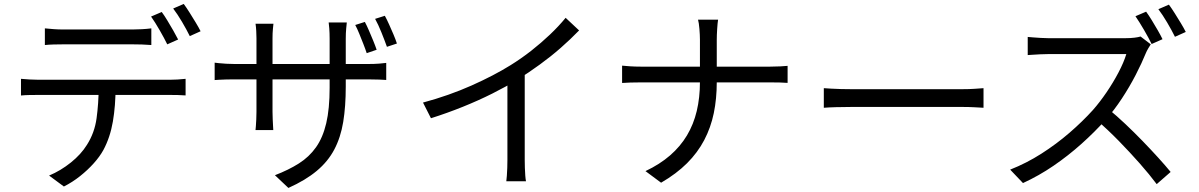

<svg xmlns="http://www.w3.org/2000/svg" viewBox="-20 -872 5970 956"><path d="M203.4 -730.8Q225.1 -728.6 247.6 -726.9Q270 -725.2 293.8 -725.2Q311.3 -725.2 346.3 -725.2Q381.2 -725.2 424.7 -725.2Q468.2 -725.2 511.2 -725.2Q554.2 -725.2 588.7 -725.2Q623.3 -725.2 640.1 -725.2Q661.3 -725.2 686.5 -726.6Q711.6 -728 733.5 -730.8V-647.8Q711 -649.8 686.4 -650.5Q661.7 -651.2 640.1 -651.2Q623.3 -651.2 588.7 -651.2Q554.2 -651.2 511.2 -651.2Q468.2 -651.2 425 -651.2Q381.8 -651.2 346.9 -651.2Q312 -651.2 295 -651.2Q270.2 -651.2 246.6 -650.5Q222.9 -649.8 203.4 -647.8ZM84.5 -479.5Q105.1 -477.7 126.8 -476.3Q148.5 -474.9 171.5 -474.9Q183.7 -474.9 222.4 -474.9Q261 -474.9 316.7 -474.9Q372.3 -474.9 436.2 -474.9Q500.1 -474.9 564 -474.9Q627.9 -474.9 683.2 -474.9Q738.5 -474.9 776.6 -474.9Q814.7 -474.9 825.9 -474.9Q841.9 -474.9 864 -476.1Q886.2 -477.3 904.1 -479.5V-396.9Q887.8 -398.3 866.2 -398.8Q844.6 -399.3 825.9 -399.3Q814.7 -399.3 776.6 -399.3Q738.5 -399.3 683.2 -399.3Q627.9 -399.3 564 -399.3Q500.1 -399.3 436.2 -399.3Q372.3 -399.3 316.7 -399.3Q261 -399.3 222.4 -399.3Q183.7 -399.3 171.5 -399.3Q148.9 -399.3 126.9 -398.9Q104.9 -398.5 84.5 -396.5ZM555.5 -439.2Q555.5 -345.3 542 -266.7Q528.5 -188.1 495 -125.5Q476.8 -92.3 446.6 -58.7Q416.4 -25 378.7 4.9Q341.1 34.9 298.1 56.7L224.4 2.2Q282.4 -22.2 333 -62.9Q383.6 -103.5 413 -151Q451 -210.7 460.9 -283.4Q470.9 -356.2 471.5 -438.9ZM785.3 -812.3Q798.3 -794.9 813.1 -770.3Q827.9 -745.8 842.3 -720.8Q856.7 -695.8 867 -675.3L812.8 -651.2Q798 -681.6 775.1 -721.4Q752.2 -761.2 732.2 -789.6ZM894.9 -852.4Q908.5 -834 924.1 -809.1Q939.7 -784.2 954.6 -759.7Q969.5 -735.2 978.8 -716.4L925 -692.2Q908.8 -725.1 886.2 -763.4Q863.6 -801.6 842.3 -829.6Z M1796.7 -762.8Q1806.1 -745.3 1816.9 -720.2Q1827.7 -695 1838.2 -669.7Q1848.6 -644.4 1855.4 -624.2L1805.9 -607.3Q1798.9 -628.7 1789 -653.8Q1779 -679 1768.9 -704Q1758.8 -729 1748.8 -747.6ZM1896.2 -793.4Q1906.2 -775.2 1917.2 -750.7Q1928.2 -726.2 1938.9 -701.2Q1949.5 -676.2 1956.3 -655.3L1906.6 -638.9Q1894.8 -672.1 1879 -711.1Q1863.3 -750.2 1847.7 -778.1ZM1701.6 -441.8Q1701.6 -341.8 1688.9 -264.6Q1676.1 -187.3 1644.5 -127.6Q1613 -67.8 1557.3 -21.3Q1501.7 25.3 1416 63.8L1348.9 0.4Q1417.2 -25.8 1468.2 -58.2Q1519.3 -90.5 1553.4 -138.6Q1587.5 -186.7 1604.4 -258.4Q1621.3 -330.2 1621.3 -435.3V-678.4Q1621.3 -708.1 1619.5 -730.5Q1617.7 -752.9 1616.5 -760.3H1706.8Q1706 -752.9 1703.8 -730.5Q1701.6 -708.1 1701.6 -678.4ZM1341.5 -753.9Q1340.7 -746.9 1338.8 -727.2Q1336.9 -707.5 1336.9 -681.6V-315Q1336.9 -297.1 1337.9 -277.7Q1338.9 -258.3 1339.6 -244Q1340.3 -229.6 1340.7 -224.5H1252.2Q1253 -229.6 1254 -243.7Q1255 -257.7 1256 -277.1Q1257 -296.5 1257 -315V-681.4Q1257 -697.9 1255.9 -717.5Q1254.8 -737.1 1252.4 -753.9ZM1048.8 -560Q1053.5 -559.2 1069.2 -557.6Q1084.9 -556 1106.5 -554.6Q1128.1 -553.3 1149 -553.3H1811.4Q1845 -553.3 1869 -555.3Q1893 -557.3 1903.1 -558.8V-473.8Q1894.9 -474.6 1870 -475.7Q1845 -476.8 1811.8 -476.8H1149Q1127.5 -476.8 1106.6 -476.3Q1085.7 -475.8 1070.2 -474.8Q1054.7 -473.8 1048.8 -473.4Z M2086.2 -361.3Q2215.9 -396.3 2327.9 -446.2Q2439.8 -496.1 2522.6 -547.7Q2575.4 -580.5 2624.9 -619.2Q2674.3 -658 2718.3 -699.8Q2762.3 -741.6 2796.4 -783.3L2863.4 -720.5Q2820.6 -676.3 2771.7 -633.4Q2722.7 -590.5 2668.2 -550.9Q2613.7 -511.2 2555.3 -474.4Q2500.4 -440.8 2431.2 -406.1Q2362 -371.4 2284.2 -340.1Q2206.3 -308.8 2125.8 -283.3ZM2506.5 -506.3 2592.7 -532.1V-75.9Q2592.7 -57.4 2593.4 -36.2Q2594.1 -15 2595.5 2.9Q2596.9 20.9 2599 30.7H2501Q2502.4 20.9 2503.7 2.9Q2505.1 -15 2505.8 -36.2Q2506.5 -57.4 2506.5 -75.9Z M3465.1 -674.6Q3465.1 -697.6 3462.5 -728.3Q3459.9 -759 3455.6 -774.2H3555.5Q3552.9 -759 3550.9 -727.7Q3548.9 -696.4 3548.9 -674.2Q3548.9 -645.6 3548.9 -608.1Q3548.9 -570.6 3548.9 -532.4Q3548.9 -494.2 3548.9 -463.5Q3548.9 -380.7 3534.1 -308.7Q3519.2 -236.8 3486.4 -174.3Q3453.5 -111.8 3400.8 -59.2Q3348.1 -6.7 3271.7 37.7L3193.9 -20Q3265.1 -53.7 3316.3 -98.1Q3367.4 -142.4 3400.5 -197.7Q3433.5 -253 3449.3 -319.4Q3465.1 -385.9 3465.1 -463.5Q3465.1 -493.6 3465.1 -532Q3465.1 -570.4 3465.1 -608.4Q3465.1 -646.4 3465.1 -674.6ZM3077.5 -545.1Q3092.9 -543.4 3118.3 -541.8Q3143.7 -540.2 3170.2 -540.2Q3180.8 -540.2 3218.3 -540.2Q3255.8 -540.2 3310.9 -540.2Q3366 -540.2 3429.4 -540.2Q3492.9 -540.2 3556.6 -540.2Q3620.3 -540.2 3675 -540.2Q3729.6 -540.2 3766.9 -540.2Q3804.2 -540.2 3815 -540.2Q3840.3 -540.2 3865.3 -541.5Q3890.3 -542.7 3901.6 -544.1V-459.3Q3890.3 -460.6 3863.9 -461.2Q3837.6 -461.8 3814 -461.8Q3803.2 -461.8 3766.1 -461.8Q3729 -461.8 3674.3 -461.8Q3619.7 -461.8 3556.5 -461.8Q3493.3 -461.8 3429.8 -461.8Q3366.3 -461.8 3311.8 -461.8Q3257.2 -461.8 3219.9 -461.8Q3182.5 -461.8 3172.4 -461.8Q3144.1 -461.8 3118.7 -461Q3093.3 -460.3 3077.5 -458.9Z M4081.9 -433Q4097 -432 4119 -430.6Q4141.1 -429.3 4167.4 -428.6Q4193.7 -427.9 4221.3 -427.9Q4237.1 -427.9 4270.7 -427.9Q4304.3 -427.9 4349.1 -427.9Q4394 -427.9 4444.6 -427.9Q4495.2 -427.9 4545.8 -427.9Q4596.4 -427.9 4641.5 -427.9Q4686.6 -427.9 4719.9 -427.9Q4753.3 -427.9 4769.4 -427.9Q4807 -427.9 4833.8 -429.9Q4860.6 -432 4877.1 -433V-335.4Q4861.8 -336.4 4832.6 -337.9Q4803.4 -339.5 4770 -339.5Q4753.9 -339.5 4720 -339.5Q4686.2 -339.5 4641.4 -339.5Q4596.6 -339.5 4546 -339.5Q4495.4 -339.5 4444.8 -339.5Q4394.2 -339.5 4349.4 -339.5Q4304.5 -339.5 4270.9 -339.5Q4237.3 -339.5 4221.3 -339.5Q4180.1 -339.5 4142.8 -338.4Q4105.5 -337.4 4081.9 -335.4Z M5686.7 -813.9Q5699.7 -796.2 5714.9 -771.4Q5730.1 -746.6 5744.5 -721.6Q5758.9 -696.6 5768.4 -676.9L5714.2 -652.8Q5699.4 -683.2 5676.5 -722.6Q5653.6 -762 5633.6 -791.2ZM5800.2 -848.9Q5813.8 -830.6 5829.4 -805.7Q5845 -780.8 5859.9 -756.3Q5874.8 -731.8 5884.1 -712.9L5830.3 -688.8Q5814.1 -721.6 5791.5 -759.9Q5768.9 -798.2 5747.7 -826.2ZM5709.9 -651.3Q5705.4 -645 5697.6 -631.5Q5689.7 -618.1 5685.4 -607.6Q5665.6 -558.6 5634.8 -498.9Q5604 -439.3 5565.8 -381.2Q5527.6 -323.1 5486.1 -276.6Q5430.7 -214.7 5364.9 -155.8Q5299.2 -97 5226.1 -46.9Q5153 3.1 5073.6 39.5L5009.8 -27.4Q5090.8 -59.3 5165.4 -106.9Q5239.9 -154.5 5305.2 -210.9Q5370.5 -267.4 5421.9 -324.3Q5456.1 -363.1 5489.4 -412Q5522.7 -460.8 5549.2 -511.2Q5575.7 -561.6 5588.1 -602.7Q5579.5 -602.7 5549.7 -602.7Q5519.9 -602.7 5478.9 -602.7Q5437.8 -602.7 5392.7 -602.7Q5347.6 -602.7 5306.6 -602.7Q5265.5 -602.7 5236.4 -602.7Q5207.4 -602.7 5198.4 -602.7Q5180.7 -602.7 5159.2 -601.6Q5137.8 -600.4 5120.2 -599.3Q5102.7 -598.2 5097.2 -597.8V-688.1Q5104.3 -687.3 5122.7 -685.9Q5141.1 -684.5 5162.1 -683.2Q5183.2 -681.9 5198.4 -681.9Q5208.5 -681.9 5237.7 -681.9Q5266.8 -681.9 5307.3 -681.9Q5347.8 -681.9 5391.9 -681.9Q5435.9 -681.9 5476.3 -681.9Q5516.8 -681.9 5545.7 -681.9Q5574.7 -681.9 5584.3 -681.9Q5608.8 -681.9 5628.2 -684.3Q5647.6 -686.6 5659.1 -690.2ZM5499.1 -329Q5540.1 -295.4 5583.5 -254.4Q5626.9 -213.4 5668.9 -170.1Q5710.8 -126.8 5746.9 -87Q5783 -47.3 5808.8 -15.8L5739.4 44.8Q5703.6 -3.1 5654.7 -58.5Q5605.7 -113.9 5551.2 -169.8Q5496.6 -225.6 5442 -272.8Z"/></svg>

Font: Noto Sans TC Thin
Style: Regular
Weight: 100
Designer: Ryoko NISHIZUKA 西塚涼子 (kana, bopomofo & ideographs); Paul D. Hunt (Latin, Greek & Cyrillic); Sandoll Communications 산돌커뮤니
Foundry: Adobe
Version: Version 2.004-H2;hotconv 1.0.118;makeotfexe 2.5.65603